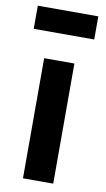

<svg xmlns="http://www.w3.org/2000/svg" viewBox="-87 -807 471 850"><g transform="rotate(10 148.0 -382.0)"><path d="M12 -660V-764H284V-660ZM80 0V-540H216V0Z"/></g></svg>

Font: Manrope ExtraLight ExtraBold
Style: Regular
Weight: 800
Version: Version 4.504